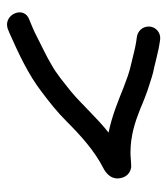

<svg xmlns="http://www.w3.org/2000/svg" viewBox="15 -494 473 543"><g transform="rotate(90 251.5 -222.5)"><path d="M451 -357C436 -357 426 -355 412 -355C363 -355 325 -368 287 -383C269 -391 238 -403 221 -408C208 -412 189 -419 171 -422C167 -423 122 -434 116 -435H115C109 -436 101 -438 91 -439C72 -441 55 -426 55 -407C55 -388 69 -375 85 -373C94 -372 99 -371 110 -369C126 -366 159 -357 165 -356C184 -352 208 -343 226 -336C264 -321 306 -303 355 -293C315 -262 276 -218 239 -187C215 -168 188 -145 162 -131C137 -116 108 -103 81 -89C68 -82 57 -78 48 -74L36 -69C-5 -55 20 3 58 -7H59L74 -13C130 -38 191 -66 240 -104C269 -126 295 -146 323 -174C363 -214 406 -253 455 -278C467 -284 493 -301 482 -333C478 -346 467 -355 453 -357Z"/></g></svg>

Font: Stray Cat
Style: ExBd
Weight: 800
Version: Version 1.0